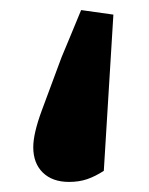

<svg xmlns="http://www.w3.org/2000/svg" viewBox="-20 -228 296 381"><path d="M205 -199 186 111Q169 122 153 127.5Q137 133 117 133Q84 133 65 114.5Q46 96 46 64Q46 37 63 -9Q80 -55 102 -114Q109 -131 119.5 -156Q130 -181 141 -208Z"/></svg>

Font: Source Serif 4
Style: Bold
Weight: 700
Designer: Frank Grießhammer
Foundry: Adobe
Version: Version 4.005;hotconv 1.1.0;makeotfexe 2.6.0